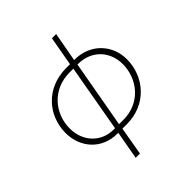

<svg xmlns="http://www.w3.org/2000/svg" viewBox="-243 -872 1215 1215"><g transform="rotate(-45 364.0 -265.0)"><path d="M265 190H303L336 0H377C551 0 667 -134 667 -291C667 -418 573 -523 431 -523H427L463 -720H425L390 -523H356C176 -523 62 -390 62 -234C62 -104 153 0 290 0H299ZM101 -236C101 -370 198 -488 352 -488H385L305 -35H294C177 -35 101 -124 101 -236ZM341 -35 422 -488H426C551 -488 627 -397 627 -288C627 -155 531 -35 381 -35Z"/></g></svg>

Font: Fixel Display 20240404 ExLight
Style: Italic
Weight: 200
Italic angle: -10°
Designer: AlfaBravo + MacPaw
Foundry: Kyrylo Tkachov, Marchela Mozhyna, Serhii Makarenko, Maria Weinstein, Zakhar Kryvoshyya
Version: Version 1.211;Glyphs 3.2 (3225)